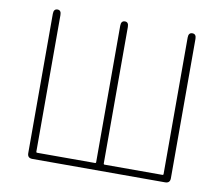

<svg xmlns="http://www.w3.org/2000/svg" viewBox="-79 -823 1072 920"><g transform="rotate(10 456.5 -363.0)"><path d="M134 0Q110 0 110 -24V-702Q110 -726 129 -726Q147 -726 147 -702V-38Q147 -33 152 -33H433Q438 -33 438 -38V-702Q438 -726 457 -726Q475 -726 475 -702V-38Q475 -33 480 -33H761Q766 -33 766 -38V-702Q766 -726 785 -726Q804 -726 804 -702V-24Q804 0 780 0Z"/></g></svg>

Font: Resource Han Rounded JP ExtraLight
Style: Regular
Weight: 250
Designer: Cyano Hao (round all glyphs); Ryoko NISHIZUKA 西塚涼子 (kana, bopomofo & ideographs); Paul D. Hunt (Latin, Greek & Cyrillic)
Foundry: Cyano Hao
Version: 0.990